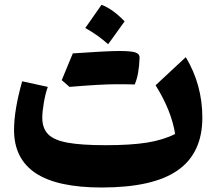

<svg xmlns="http://www.w3.org/2000/svg" viewBox="-20 -791 923 820"><path d="M728 -218.8Q711.9 -319.3 644.5 -426.8L773.4 -546.9Q844.2 -429.2 844.2 -288.6Q844.2 -137.7 739.5 -64Q634.8 9.8 414.1 9.8Q224.6 9.8 132.3 -51.5Q40 -112.8 40 -235.8Q40 -321.3 74.7 -443.8L184.1 -419.9Q173.8 -391.1 167.2 -352.5Q160.6 -314 160.6 -288.1Q160.6 -243.7 185.3 -218Q210 -192.4 269 -181.6Q328.1 -170.9 430.2 -170.9Q539.6 -170.9 608.6 -182.1Q677.7 -193.4 728 -218.8ZM576.2 -545.9Q573.7 -471.2 555.2 -430.2Q537.6 -431.2 474.6 -431.2Q411.6 -431.2 276.9 -419.9L243.7 -448.7Q256.3 -479 267.8 -507.1Q279.3 -535.2 291 -563Q436.5 -573.2 488.8 -573.2Q541 -573.2 558.6 -566.9Q576.2 -560.5 576.2 -545.9ZM344.2 -671.4Q387.7 -732.9 413.6 -770.5Q461.9 -752.4 512.2 -699.7Q479.5 -653.3 441.9 -602.1Q396.5 -642.6 344.2 -671.4Z"/></svg>

Font: Pinar DS2-Bold
Style: Regular
Weight: 700
Designer: Amin Abedi
Version: Version 2.000